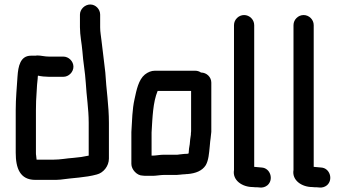

<svg xmlns="http://www.w3.org/2000/svg" viewBox="-20 -773 1541 855"><path d="M262 -521H198C178 -521 164 -526 145 -526C142 -525 138 -525 133 -525H118C70 -525 61 -477 58 -433C55 -382 50 -338 50 -282V-93C50 -24 69 28 137 28H217C227 28 237 28 248 27C303 19 361 18 411 4C440 -3 465 -33 465 -67V-226C465 -305 453 -375 449 -450C444 -498 437 -546 432 -592C430 -613 426 -629 426 -651V-708C426 -732 406 -753 382 -753C358 -753 336 -732 336 -708V-652C336 -614 344 -581 347 -544C350 -498 359 -453 362 -404C365 -347 375 -288 375 -226V-80C352 -75 332 -72 307 -70C276 -68 250 -62 217 -62H143C143 -68 141 -73 141 -80C140 -84 140 -88 140 -93V-282C140 -313 141 -335 143 -361L145 -395C146 -406 147 -416 148 -425C148 -428 148 -432 149 -436H150C163 -433 182 -431 198 -431H262C286 -431 307 -452 307 -476C307 -500 286 -521 262 -521Z M660 -80H655V-183C659 -250 661 -318 682 -368H831V-189C830 -181 830 -176 830 -173C829 -168 828 -161 827 -153L825 -131C822 -117 821 -106 820 -90C818 -89 815 -88 813 -88C808 -88 802 -88 795 -87L777 -85C773 -84 770 -84 767 -84H708C692 -84 674 -80 660 -80ZM615 9C620 10 628 10 637 10H660C675 10 695 6 710 6H767C777 6 792 3 804 3C809 2 813 2 816 2C851 -1 880 -12 896 -37C909 -59 911 -91 914 -121L916 -143C917 -150 918 -155 918 -158C919 -165 920 -174 921 -186V-405C921 -430 900 -450 875 -450C868 -455 859 -458 850 -458H669C654 -458 639 -452 625 -441C597 -418 588 -373 579 -331C569 -287 568 -235 565 -185V-43C565 -18 590 9 615 9Z M1022 -661V-16C1014 30 1059 60 1106 60C1113 61 1119 61 1126 61L1138 62C1150 63 1161 60 1171 52C1200 27 1184 -25 1145 -27L1112 -30V-661C1112 -686 1091 -706 1067 -706C1043 -706 1022 -686 1022 -661Z M1287 -661V-16C1279 30 1324 60 1371 60C1378 61 1384 61 1391 61L1403 62C1415 63 1426 60 1436 52C1465 27 1449 -25 1410 -27L1377 -30V-661C1377 -686 1356 -706 1332 -706C1308 -706 1287 -686 1287 -661Z"/></svg>

Font: Electronic
Style: Blk
Weight: 900
Version: Version 1.011